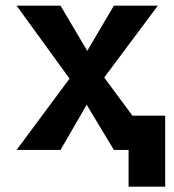

<svg xmlns="http://www.w3.org/2000/svg" viewBox="-20 -538 626 689"><path d="M441.4 131.8V0H388.7L291 -162.1L197.3 0H39.6L229.5 -255.9L39.6 -517.6H197.3L293 -355.5L388.7 -517.6H546.4L354 -259.8L455.1 -123H572.8V131.8Z"/></svg>

Font: Cascadia Mono
Style: Bold
Weight: 700
Monospace: yes
Designer: Aaron Bell
Foundry: Saja Typeworks
Version: Version 2404.023; ttfautohint (v1.8.4)